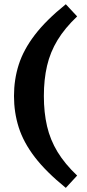

<svg xmlns="http://www.w3.org/2000/svg" viewBox="-20 -764 411 906"><path d="M187 -311Q187 -233 202 -168.5Q217 -104 251.5 -47.2Q286 9.5 344 64.5L290.5 122.5Q197.5 47 144.2 -22.5Q91 -92 68.5 -162.5Q46 -233 46 -311Q46 -389 68.5 -459.2Q91 -529.5 144.2 -599.2Q197.5 -669 290.5 -744L344 -686.5Q286 -631.5 251.5 -574.8Q217 -518 202 -453.5Q187 -389 187 -311Z"/></svg>

Font: Newsreader Caption SemiBold
Style: Regular
Weight: 600
Designer: Hugues Gentile
Foundry: Production Type
Version: Version 1.001